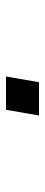

<svg xmlns="http://www.w3.org/2000/svg" viewBox="225 -660 150 640"><g transform="rotate(90 300.0 -340.0)"><path d="M235 -285 254 -395H365L346 -285Z"/></g></svg>

Font: Iosevka SS04 Lt Ex Obl
Style: Regular
Weight: 300
Width: 7
Italic angle: -9°
Monospace: yes
Designer: Belleve Invis
Foundry: Belleve Invis
Version: Version 19.0.0; ttfautohint (v1.8.4)